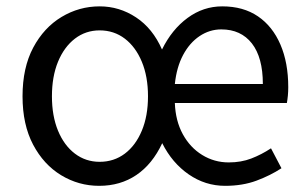

<svg xmlns="http://www.w3.org/2000/svg" viewBox="-20 -577 977 610"><path d="M295 13.4Q230 13.4 174.3 -20.3Q118.7 -54 85.1 -117.6Q51.6 -181.2 51.6 -271Q51.6 -361.9 85.5 -425.7Q119.5 -489.4 175.5 -523.1Q231.5 -556.8 296.6 -556.8Q359.2 -556.8 412.2 -521.8Q465.1 -486.9 494.7 -419.7Q526 -483.4 576 -520.1Q625.9 -556.8 686.1 -556.8Q752.9 -556.8 799.5 -525.1Q846 -493.4 870.9 -435.5Q895.8 -377.7 895.8 -300.1Q895.8 -285.9 894.6 -273.3Q893.4 -260.7 891.4 -249.7H535.5Q537.6 -193.2 560.7 -150.8Q583.8 -108.4 622.3 -84.7Q660.7 -61 706.8 -61Q746.1 -61 778.3 -73.4Q810.6 -85.8 841 -105.8L874.2 -42.5Q838.9 -19.4 794.8 -3Q750.7 13.4 695.2 13.4Q632.1 13.4 579.5 -23Q526.8 -59.4 495.4 -122.1Q464.1 -55.3 413.3 -21Q362.5 13.4 295 13.4ZM296.6 -62.9Q342 -62.9 376.6 -88.9Q411.1 -114.9 430.6 -161.8Q450.2 -208.7 450.2 -271Q450.2 -333.8 430.6 -380.8Q411.1 -427.8 376.6 -454.2Q342 -480.5 296.6 -480.5Q252.3 -480.5 218 -454.2Q183.7 -427.8 164.3 -380.8Q145 -333.8 145 -271Q145 -208.7 164.3 -161.8Q183.7 -114.9 218 -88.9Q252.3 -62.9 296.6 -62.9ZM535.5 -310.1H815.1Q815.1 -394.3 780.3 -439Q745.4 -483.6 683.1 -483.6Q645.9 -483.6 614.1 -462.3Q582.4 -441.1 561.7 -402.3Q541.1 -363.6 535.5 -310.1Z"/></svg>

Font: Noto Sans JP
Style: Regular
Weight: 100
Designer: Ryoko NISHIZUKA 西塚涼子 (kana, bopomofo & ideographs); Paul D. Hunt (Latin, Greek & Cyrillic); Sandoll Communications 산돌커뮤니
Foundry: Adobe
Version: Version 2.004;hotconv 1.0.118;makeotfexe 2.5.65603